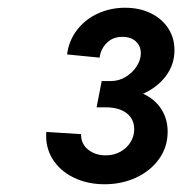

<svg xmlns="http://www.w3.org/2000/svg" viewBox="-20 -915 471 496"><path d="M99.6 -574.2 189.5 -568.4Q189 -543.5 207.5 -528.6Q226.1 -513.7 252.9 -513.7Q273.9 -513.7 290.8 -522.9Q307.6 -532.2 317.1 -547.6Q326.7 -563 326.7 -581.1Q326.7 -607.4 307.1 -622.6Q287.6 -637.7 253.4 -637.7H229.5L242.7 -705.6H266.6Q287.1 -705.6 304.9 -716.6Q322.8 -727.5 333.3 -744.1Q343.8 -760.7 343.8 -777.3Q343.8 -795.9 331.1 -807.9Q318.4 -819.8 296.4 -819.8Q271.5 -819.8 255.9 -804.2Q240.2 -788.6 237.3 -766.1L153.3 -774.4Q157.7 -809.6 178.7 -837.2Q199.7 -864.7 232.4 -879.9Q265.1 -895 303.2 -895Q339.8 -895 368.9 -881.1Q397.9 -867.2 414.3 -842.3Q430.7 -817.4 430.7 -785.6Q430.7 -748 408.4 -718.5Q386.2 -689 349.6 -672.9Q379.9 -659.2 396.5 -633.5Q413.1 -607.9 413.1 -574.7Q413.1 -535.6 391.1 -504.6Q369.1 -473.6 331.8 -456.3Q294.4 -439 250 -439Q206.1 -439 170.7 -456.1Q135.3 -473.1 116 -503.9Q96.7 -534.7 99.6 -574.2Z"/></svg>

Font: Reddit Sans Chocolate SemiBold
Style: Italic
Weight: 600
Italic angle: -11.25°
Designer: Stephen Hutchings
Version: Version 1.013